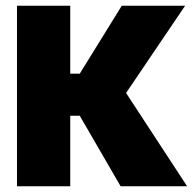

<svg xmlns="http://www.w3.org/2000/svg" viewBox="-20 -647 670 667"><path d="M418 -324 630 0H399L257 -245H224V0H39V-627H224V-391H257L403 -627H623Z"/></svg>

Font: Blinker ExtraBold
Style: Regular
Weight: 800
Designer: Juergen Huber
Foundry: supertype
Version: Version 1.017;hotconv 1.0.117;makeotfexe 2.5.65602